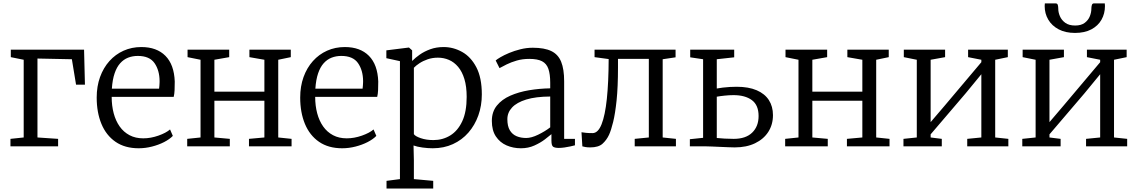

<svg xmlns="http://www.w3.org/2000/svg" viewBox="-20 -840 6530 1102"><path d="M42 -555H462.5L467.5 -354H416.5L392.5 -500L195 -504V-51L313.5 -43V0H40V-43L116 -51V-497L42 -512Z M776 11Q697 11 643.2 -26Q589.5 -63 562.2 -128.8Q535 -194.5 535 -280Q535 -344.5 554.2 -397.8Q573.5 -451 608 -489.5Q642.5 -528 689.2 -549Q736 -570 791 -570Q879.5 -570 929.5 -519.5Q979.5 -469 983 -372Q983 -343.5 982 -322Q981 -300.5 977 -284H621Q621 -233.5 632.5 -190Q644 -146.5 666.8 -114.2Q689.5 -82 723.5 -64Q757.5 -46 802 -46Q845 -46 889 -61.5Q933 -77 956 -97L972 -60Q953 -40.5 921.8 -24.5Q890.5 -8.5 852.5 1.2Q814.5 11 776 11ZM622 -331H893Q894 -338 894.8 -347.2Q895.5 -356.5 895.8 -364.5Q896 -372.5 896 -375Q895.5 -436.5 866.8 -477.8Q838 -519 771 -519Q741 -519 715.2 -509Q689.5 -499 669.8 -477Q650 -455 637.8 -419Q625.5 -383 622 -331Z M1054.5 0V-43L1131 -51V-497L1056.5 -512V-555H1295.5V-512L1210.5 -497V-314H1497.5V-497L1411.5 -512V-555H1649V-512L1577 -497V-51L1653.5 -43V0H1409V-43L1497.5 -51V-262H1210.5V-51L1299 -43V0Z M1944 11Q1865 11 1811.2 -26Q1757.5 -63 1730.2 -128.8Q1703 -194.5 1703 -280Q1703 -344.5 1722.2 -397.8Q1741.5 -451 1776 -489.5Q1810.5 -528 1857.2 -549Q1904 -570 1959 -570Q2047.5 -570 2097.5 -519.5Q2147.5 -469 2151 -372Q2151 -343.5 2150 -322Q2149 -300.5 2145 -284H1789Q1789 -233.5 1800.5 -190Q1812 -146.5 1834.8 -114.2Q1857.5 -82 1891.5 -64Q1925.5 -46 1970 -46Q2013 -46 2057 -61.5Q2101 -77 2124 -97L2140 -60Q2121 -40.5 2089.8 -24.5Q2058.5 -8.5 2020.5 1.2Q1982.5 11 1944 11ZM1790 -331H2061Q2062 -338 2062.8 -347.2Q2063.5 -356.5 2063.8 -364.5Q2064 -372.5 2064 -375Q2063.5 -436.5 2034.8 -477.8Q2006 -519 1939 -519Q1909 -519 1883.2 -509Q1857.5 -499 1837.8 -477Q1818 -455 1805.8 -419Q1793.5 -383 1790 -331Z M2745.5 -298Q2745.5 -233.5 2725.5 -177.5Q2705.5 -121.5 2668.5 -79Q2631.5 -36.5 2579.5 -12.8Q2527.5 11 2463.5 11Q2436.5 11 2405.2 6.8Q2374 2.5 2353.5 -5L2355.5 80V188L2466.5 198V242H2198.5V198L2275.5 188V-489L2197.5 -506V-551L2325.5 -567H2327.5L2345.5 -551V-490Q2363 -508 2389.2 -526.5Q2415.5 -545 2450 -557.5Q2484.5 -570 2526.5 -570Q2582 -570 2632.2 -542Q2682.5 -514 2714 -454Q2745.5 -394 2745.5 -298ZM2493.5 -509Q2462 -509 2435 -499.8Q2408 -490.5 2387.5 -477Q2367 -463.5 2355.5 -451V-70Q2363 -58 2394.8 -47Q2426.5 -36 2467.5 -36Q2521 -36 2564.2 -62.5Q2607.5 -89 2633 -143.8Q2658.5 -198.5 2658.5 -284Q2658.5 -343.5 2645.5 -386.2Q2632.5 -429 2609.5 -456.2Q2586.5 -483.5 2556.8 -496.2Q2527 -509 2493.5 -509Z M2803 -146Q2803 -198.5 2831.8 -234Q2860.5 -269.5 2908.8 -290.8Q2957 -312 3016.5 -322Q3076 -332 3138 -333V-365Q3138 -414.5 3127.5 -444.8Q3117 -475 3091 -488.5Q3065 -502 3018 -502Q2979 -502 2946.2 -492.5Q2913.5 -483 2888.2 -470.5Q2863 -458 2847 -449L2825 -493Q2832 -499.5 2852.2 -511.5Q2872.5 -523.5 2902.2 -536Q2932 -548.5 2967 -557.2Q3002 -566 3038 -566Q3104.5 -566 3144 -547Q3183.5 -528 3200.8 -485.5Q3218 -443 3218 -373V-43H3280V-6Q3269 -3 3253 0.5Q3237 4 3219.5 6.5Q3202 9 3187 9Q3165.5 9 3155.2 2.5Q3145 -4 3145 -33V-70Q3132.5 -59 3107.2 -39.8Q3082 -20.5 3047 -4.8Q3012 11 2970 11Q2925.5 11 2887.5 -5.5Q2849.5 -22 2826.2 -56.8Q2803 -91.5 2803 -146ZM3000 -48Q3030 -48 3069 -67Q3108 -86 3138 -109V-286Q3055 -285.5 3000.5 -268.8Q2946 -252 2919 -223Q2892 -194 2892 -156Q2892 -116 2906.2 -92.2Q2920.5 -68.5 2945 -58.2Q2969.5 -48 3000 -48Z M3367.5 6Q3352 6 3340.2 4Q3328.5 2 3322.5 0L3317.5 -81Q3328 -79 3343.8 -77.5Q3359.5 -76 3381 -76Q3412.5 -76 3432.8 -126.8Q3453 -177.5 3463 -272.5Q3473 -367.5 3473.5 -501L3392.5 -512V-555H3857.5V-511L3783.5 -500V-51L3859.5 -43V0H3623V-43L3704 -51V-502H3527V-453Q3527 -340.5 3519 -264Q3511 -187.5 3499.2 -139.8Q3487.5 -92 3475.5 -66Q3461.5 -36 3438.2 -15Q3415 6 3367.5 6Z M3939.5 0V-41L4015.5 -49V-500L3941.5 -511V-555H4194V-511L4094 -500V-332Q4109 -335 4128.2 -337.2Q4147.5 -339.5 4168.2 -340.8Q4189 -342 4208 -342Q4276.5 -342 4323 -322Q4369.5 -302 4393 -265.5Q4416.5 -229 4416.5 -179Q4416.5 -125 4389.8 -83.2Q4363 -41.5 4313.8 -17.8Q4264.5 6 4197 6Q4182.5 6 4160 5Q4137.5 4 4113 3Q4088.5 2 4067.2 1Q4046 0 4033 0ZM4191 -43Q4260.5 -43 4297.2 -78.8Q4334 -114.5 4334 -174Q4334 -237 4295.2 -265.5Q4256.5 -294 4190 -294Q4166 -294 4139.5 -291.2Q4113 -288.5 4094 -285V-48Q4113.5 -46 4138.8 -44.5Q4164 -43 4191 -43Z M4486.5 0V-43L4563 -51V-497L4488.5 -512V-555H4727.5V-512L4642.5 -497V-314H4929.5V-497L4843.5 -512V-555H5081V-512L5009 -497V-51L5085.5 -43V0H4841V-43L4929.5 -51V-262H4642.5V-51L4731 -43V0Z M5165.5 0V-43L5242 -51V-497L5167.5 -512V-555H5404.5V-512L5321.5 -497V-139L5402.5 -234L5612.5 -483V-497L5536.5 -512V-555H5764.5V-512L5692 -497V-51L5767.5 -43V0H5531.5V-43L5612.5 -51V-414L5523 -305L5321.5 -69V-51L5385.5 -43V0Z M5847.5 0V-43L5924 -51V-497L5849.5 -512V-555H6086.5V-512L6003.5 -497V-139L6084.5 -234L6294.5 -483V-497L6218.5 -512V-555H6446.5V-512L6374 -497V-51L6449.5 -43V0H6213.5V-43L6294.5 -51V-414L6205 -305L6003.5 -69V-51L6067.5 -43V0ZM6039 -820.5Q6049 -820.5 6051.5 -811Q6054 -801.5 6054 -790Q6054 -769 6063.5 -746.8Q6073 -724.5 6094.2 -709Q6115.5 -693.5 6151 -693.5Q6185.5 -693.5 6206 -709Q6226.5 -724.5 6235.2 -746.8Q6244 -769 6244 -790Q6244 -801.5 6246.8 -811Q6249.5 -820.5 6259 -820.5H6321Q6321 -816.5 6321.5 -812.8Q6322 -809 6322 -805.5Q6322 -762 6302.2 -727Q6282.5 -692 6244 -671.5Q6205.5 -651 6150 -651Q6095.5 -651 6056.5 -671.5Q6017.5 -692 5996.8 -727Q5976 -762 5976 -805.5Q5976 -809 5976.5 -812.8Q5977 -816.5 5977 -820.5Z"/></svg>

Font: Merriweather 7pt Light
Style: Regular
Weight: 300
Designer: Eben Sorkin
Foundry: Eben Sorkin
Version: Version 2.200;gftools[0.9.31]